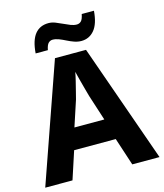

<svg xmlns="http://www.w3.org/2000/svg" viewBox="-133 -1024 957 1123"><g transform="rotate(-15 346.0 -463.0)"><path d="M527 0 472 -168H220L165 0H0L251 -717H439L692 0ZM387 -451Q383 -466 374.5 -496Q366 -526 358 -557.5Q350 -589 345 -609Q341 -586 333.5 -556Q326 -526 319 -498Q312 -470 307 -451L256 -296H437ZM149 -773Q152 -813 161 -841.5Q170 -870 185 -888.5Q200 -907 220.5 -916Q241 -925 267 -925Q287 -925 307.5 -917Q328 -909 349 -899Q370 -889 389 -881.5Q408 -874 426 -874Q441 -874 452 -884.5Q463 -895 469 -926H543Q537 -848 506 -811Q475 -774 427 -774Q406 -774 384.5 -781.5Q363 -789 342.5 -799.5Q322 -810 302.5 -817.5Q283 -825 265 -825Q251 -825 240 -814.5Q229 -804 223 -773Z"/></g></svg>

Font: Noto Sans Lao
Style: Bold
Weight: 700
Designer: Monotype Design Team
Foundry: Monotype Imaging Inc.
Version: Version 2.003